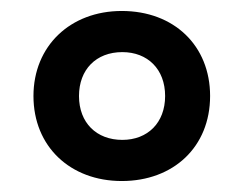

<svg xmlns="http://www.w3.org/2000/svg" viewBox="-20 -744 445 350"><path d="M202 -414C296 -414 363 -476 363 -569C363 -661 297 -724 202 -724C108 -724 41 -660 41 -569C41 -477 108 -414 202 -414ZM203 -489C156 -489 124 -520 124 -569C124 -617 155 -649 203 -649C249 -649 281 -618 281 -569C281 -520 249 -489 203 -489Z"/></svg>

Font: Noto Sans Gurmukhi SemiCondensed SemiBold
Style: Regular
Weight: 600
Width: 4
Designer: Jelle Bosma - Monotype Design Team
Foundry: Monotype Imaging Inc.
Version: Version 2.004